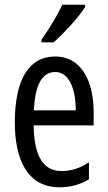

<svg xmlns="http://www.w3.org/2000/svg" viewBox="-20 -786 458 816"><path d="M342 -757V-766H245C224 -721 194 -671 156 -617V-606H208C249 -642 317 -715 342 -757ZM215 -546C102 -546 43 -447 43 -265C43 -109 96 10 233 10C279 10 320 -1 358 -24V-96C318 -70 281 -59 242 -59C163 -59 125 -123 123 -253H378V-309C378 -442 325 -546 215 -546ZM215 -480C275 -480 302 -405 302 -317H124C129 -428 160 -480 215 -480Z"/></svg>

Font: Noto Sans Devanagari ExtraCondensed
Style: Regular
Weight: 400
Width: 2
Designer: Jelle Bosma - Monotype Design Team
Foundry: Monotype Imaging Inc.
Version: Version 2.004